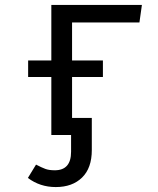

<svg xmlns="http://www.w3.org/2000/svg" viewBox="-20 -547 640 778"><path d="M272 -456V-302H397V-235H272V-69H352V61Q352 134 312.5 172.5Q273 211 206 211Q142 211 93 174L126 120Q149 132 164 137.5Q179 143 202 143Q268 143 268 68V0H188V-235H94V-302H188V-527H555L545 -456Z"/></svg>

Font: FiraDG Mono
Style: Regular
Weight: 400
Designer: Carrois Corporate & Edenspiekermann AG
Foundry: Carrois Corporate GbR & Edenspiekermann AG
Version: Version 3.206